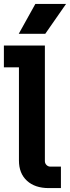

<svg xmlns="http://www.w3.org/2000/svg" viewBox="-35 -963 358 983"><path d="M61 -790 146 -942.9H303.2L196.8 -790ZM214.8 0Q144 0 103 -37.6Q62 -75.2 62 -141.1V-618.2H-15.1V-730H194.8V-138.2Q194.8 -126.5 203.1 -118.2Q211.4 -109.9 223.1 -109.9H276.9V0Z"/></svg>

Font: SUSE
Style: Bold
Weight: 700
Designer: Rene Bieder
Foundry: SUSE
Version: Version 1.000